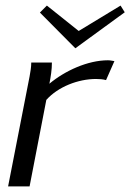

<svg xmlns="http://www.w3.org/2000/svg" viewBox="-20 -668 467 688"><path d="M9 0H86L146 -310C188 -357 260 -385 324 -385C336 -385 349 -384 360 -381L390 -449C382 -450 375 -452 367 -452C294 -452 212 -414 157 -368C162 -394 166 -418 166 -444H92C92 -427 89 -411 86 -394ZM123 -623 250 -495 427 -624 412 -648 262 -557 148 -648Z"/></svg>

Font: KpSans
Style: Italic
Weight: 400
Italic angle: -11°
Version: Version 0.66